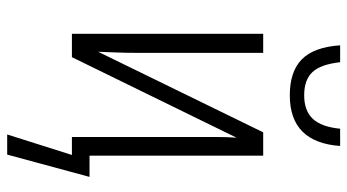

<svg xmlns="http://www.w3.org/2000/svg" viewBox="-236 -550 966 534"><g transform="rotate(90 247.0 -283.0)"><path d="M245 -606Q179 -606 145 -639.5Q111 -673 106 -746H153Q159 -692 180.5 -669Q202 -646 245 -646Q288 -646 310.5 -670Q333 -694 338 -746H386Q376 -606 245 -606ZM354 180 411 0H361V-346Q361 -373 361 -402Q361 -431 363 -458L139 0H74V-532H127V-179Q127 -152 126 -126Q125 -100 124 -73L348 -532H413V-49H472L410 180Z"/></g></svg>

Font: Noto Sans Condensed Light
Style: Regular
Weight: 300
Width: 3
Designer: Monotype Design Team
Foundry: Monotype Imaging Inc.
Version: Version 2.013; ttfautohint (v1.8.4.7-5d5b)